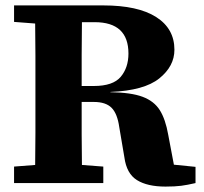

<svg xmlns="http://www.w3.org/2000/svg" viewBox="-20 -677 753 710"><path d="M330 -595H283Q282 -534 282 -474Q282 -414 282 -359H327Q398 -359 426.5 -393Q455 -427 455 -479Q455 -595 330 -595ZM32 -596V-657H362Q490 -657 557.5 -614Q625 -571 625 -493Q625 -432 569 -387Q513 -342 388 -337V-336Q465 -335 507.5 -319Q550 -303 571 -269.5Q592 -236 602 -179L623 -68L703 -60V0Q673 7 650 10Q627 13 592 13Q525 13 486.5 -11Q448 -35 440 -95L421 -207Q414 -257 392.5 -278.5Q371 -300 327 -300H282Q282 -237 282 -180Q282 -123 283 -67L362 -61V0H32V-61L110 -67Q111 -126 111 -185.5Q111 -245 111 -304V-353Q111 -412 111 -471.5Q111 -531 110 -590Z"/></svg>

Font: Source Serif 4 SmText
Style: Bold
Weight: 700
Designer: Frank Grießhammer
Foundry: Adobe
Version: Version 4.005;hotconv 1.1.0;makeotfexe 2.6.0